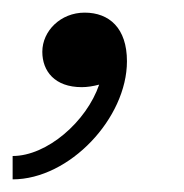

<svg xmlns="http://www.w3.org/2000/svg" viewBox="-57 -128 292 304"><path d="M10 -46C10 -15.5 29.5 10 72.5 10C81 10 90.5 8.5 100 6C80 64.5 17.5 119 -37 119V156C53 156 144 59 144 -31C144 -83.5 116 -108 77 -108C39 -108 10 -79 10 -46Z"/></svg>

Font: Bodoni* 06pt
Style: Italic
Weight: 400
Italic angle: -13°
Version: Version 2.3